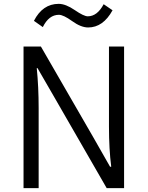

<svg xmlns="http://www.w3.org/2000/svg" viewBox="-20 -972 763 992"><path d="M155.3 -864.3Q200.2 -952.1 283.2 -952.1Q319.3 -952.1 366.2 -919.9Q413.1 -887.7 433.6 -887.7Q482.4 -887.7 515.6 -950.2L561.5 -918.9Q512.7 -830.1 435.5 -830.1Q398.4 -830.1 353 -862.8Q307.6 -895.5 284.2 -895.5Q232.4 -895.5 201.2 -832ZM101.6 0V-731.4H191.4L460.9 -264.6L548.8 -110.4H554.7Q543 -201.2 543 -317.4V-731.4H621.1V0H531.2L260.7 -469.7L173.8 -620.1H169.9Q179.7 -522.5 179.7 -414.1V0Z"/></svg>

Font: Gothic A1
Style: Regular
Weight: 400
Designer: HanYang I&C Co.,Ltd.
Foundry: HanYang I&C Co.,Ltd.
Version: Version 2.50